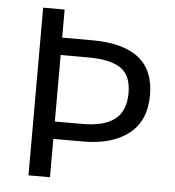

<svg xmlns="http://www.w3.org/2000/svg" viewBox="-49 -702 682 748"><g transform="rotate(5 292.0 -328.0)"><path d="M89.8 0V-655.8H173.8V-545.9H291Q534.2 -545.9 534.2 -353Q534.2 -252 468.8 -200.9Q403.3 -149.9 291 -149.9H173.8V0ZM173.8 -217.8H280.8Q366.7 -217.8 408.4 -250.5Q450.2 -283.2 450.2 -353Q450.2 -421.9 409.2 -450Q368.2 -478 280.8 -478H173.8Z"/></g></svg>

Font: Source Sans Pro
Style: Regular
Weight: 400
Designer: Paul D. Hunt
Foundry: Adobe Systems Incorporated
Version: Version 3.006;hotconv 1.0.111;makeotfexe 2.5.65597